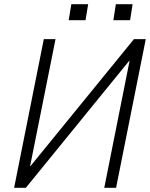

<svg xmlns="http://www.w3.org/2000/svg" viewBox="-20 -898 717 918"><path d="M535 0H478.5L599.5 -607L598 -607.5L103.5 0H47.5L189.5 -711H245.5L124 -104L125.5 -103.5L620.5 -711H677ZM602 -801.5H522L534 -878H614ZM389 -801.5H308.5L321 -878H401.5Z"/></svg>

Font: Roberto Sans Light
Style: Italic
Weight: 300
Italic angle: -11°
Designer: Google
Version: Version 1.00;June 11, 2020;FontCreator 12.0.0.2522 64-bit; t